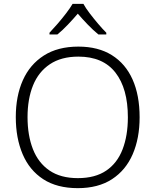

<svg xmlns="http://www.w3.org/2000/svg" viewBox="-20 -1033 808 997"><path d="M705 -424Q705 -315 669 -232Q633 -149 561.5 -102.5Q490 -56 384 -56Q276 -56 204.5 -102.5Q133 -149 97.5 -232.5Q62 -316 62 -425Q62 -534 98.5 -616Q135 -698 207.5 -744.5Q280 -791 387 -791Q490 -791 561 -746.5Q632 -702 668.5 -620Q705 -538 705 -424ZM123 -425Q123 -330 151 -258.5Q179 -187 237 -147.5Q295 -108 384 -108Q474 -108 531.5 -147Q589 -186 616.5 -257.5Q644 -329 644 -424Q644 -573 579.5 -656Q515 -739 387 -739Q298 -739 239 -699.5Q180 -660 151.5 -589.5Q123 -519 123 -425ZM413 -1013Q425 -991 446 -963.5Q467 -936 490 -909Q513 -882 532 -863V-854H491Q464 -876 436 -905Q408 -934 384 -962Q360 -934 332.5 -905Q305 -876 278 -854H237V-863Q256 -883 279 -909.5Q302 -936 323 -963.5Q344 -991 357 -1013Z"/></svg>

Font: Noto Sans Malayalam UI Light
Style: Regular
Weight: 300
Designer: Jelle Bosma - Monotype Design Team
Foundry: Monotype Imaging Inc.
Version: Version 2.104; ttfautohint (v1.8.4.7-5d5b)